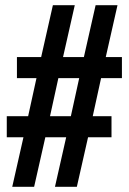

<svg xmlns="http://www.w3.org/2000/svg" viewBox="-20 -717 496 737"><path d="M27 0 70 -190H6V-271H88L120 -417H45V-498H138L183 -697H267L222 -498H302L347 -697H431L386 -498H448V-417H368L336 -271H408V-190H318L275 0H191L234 -190H154L111 0ZM172 -271H252L284 -417H204Z"/></svg>

Font: Archivo Narrow SemiBold
Style: Regular
Weight: 600
Designer: Hector Gatti
Foundry: Omnibus-Type
Version: Version 3.002